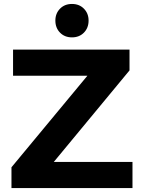

<svg xmlns="http://www.w3.org/2000/svg" viewBox="-20 -951 711 971"><path d="M650 -132V0H38V-105L422 -568H46V-700H635V-595L252 -132ZM260 -847Q260 -883 283.5 -907Q307 -931 344 -931Q381 -931 404.5 -907Q428 -883 428 -847Q428 -810 404.5 -786Q381 -762 344 -762Q307 -762 283.5 -786Q260 -810 260 -847Z"/></svg>

Font: mBank
Style: Bold
Weight: 700
Designer: Julieta Ulanovsky
Foundry: Julieta Ulanovsky
Version: Version 7.200